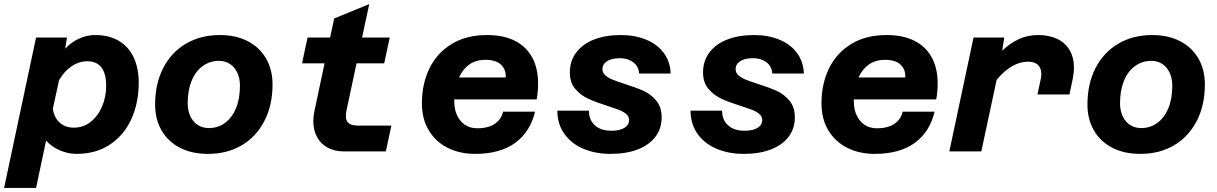

<svg xmlns="http://www.w3.org/2000/svg" viewBox="-69 -739 5939 937"><path d="M608 -336Q608 -237 572 -158Q536 -79 467.5 -33.5Q399 12 304 12Q263 12 222.5 -5.5Q182 -23 156 -53L107 178H-49L107 -556H258L249 -501Q277 -532 315.5 -550Q354 -568 395 -568Q464 -568 512 -539Q560 -510 584 -457.5Q608 -405 608 -336ZM291 -116Q337 -116 373 -144Q409 -172 429 -219Q449 -266 449 -320Q449 -440 357 -440Q316 -440 279.5 -415Q243 -390 219 -347L189 -209Q194 -167 221.5 -141.5Q249 -116 291 -116Z M688 -229Q688 -331 728 -408Q768 -485 839.5 -526.5Q911 -568 1004 -568Q1082 -568 1140 -538Q1198 -508 1229.5 -453.5Q1261 -399 1261 -327Q1261 -225 1221 -148Q1181 -71 1110 -29.5Q1039 12 946 12Q867 12 809 -18Q751 -48 719.5 -102.5Q688 -157 688 -229ZM950 -114Q995 -114 1029.5 -139.5Q1064 -165 1083 -211.5Q1102 -258 1102 -321Q1102 -357 1089 -384.5Q1076 -412 1053 -427Q1030 -442 1000 -442Q955 -442 920 -416.5Q885 -391 866 -344.5Q847 -298 847 -235Q847 -199 860 -171.5Q873 -144 896.5 -129Q920 -114 950 -114Z M1460 -148Q1460 -173 1466 -200L1515 -430H1405L1432 -556H1542L1562 -649L1733 -719L1698 -556H1833L1806 -430H1671L1622 -200Q1619 -185 1619 -172Q1619 -148 1633.5 -137Q1648 -126 1681 -126H1841L1814 0H1611Q1564 0 1530 -18.5Q1496 -37 1478 -70.5Q1460 -104 1460 -148Z M1990 -235Q1990 -330 2027 -405.5Q2064 -481 2135.5 -524.5Q2207 -568 2308 -568Q2389 -568 2444.5 -539.5Q2500 -511 2528.5 -458Q2557 -405 2557 -332Q2557 -292 2550 -254H2148V-243Q2148 -206 2161.5 -176.5Q2175 -147 2200 -130Q2225 -113 2260 -113Q2314 -113 2346 -135Q2378 -157 2386 -194H2542Q2519 -96 2445.5 -42Q2372 12 2249 12Q2176 12 2117 -17Q2058 -46 2024 -102Q1990 -158 1990 -235ZM2399 -361Q2401 -400 2376 -423.5Q2351 -447 2301 -447Q2253 -447 2221 -424Q2189 -401 2171 -361Z M2651 -199H2805Q2805 -154 2834 -127.5Q2863 -101 2915 -101Q2957 -101 2979 -115.5Q3001 -130 3001 -154Q3001 -170 2987.5 -182Q2974 -194 2953.5 -202Q2933 -210 2896 -222Q2839 -240 2802 -257Q2765 -274 2738.5 -305Q2712 -336 2712 -385Q2712 -442 2743.5 -483.5Q2775 -525 2831 -546.5Q2887 -568 2961 -568Q3030 -568 3084.5 -545.5Q3139 -523 3170.5 -480.5Q3202 -438 3204 -380H3050Q3048 -415 3021.5 -435Q2995 -455 2956 -455Q2916 -455 2893.5 -440.5Q2871 -426 2871 -401Q2871 -384 2885 -371.5Q2899 -359 2920 -350.5Q2941 -342 2978 -330Q3035 -312 3071.5 -295.5Q3108 -279 3134 -247.5Q3160 -216 3160 -166Q3160 -112 3130 -72Q3100 -32 3044 -10Q2988 12 2910 12Q2837 12 2778 -13Q2719 -38 2685 -86Q2651 -134 2651 -199Z M3301 -199H3455Q3455 -154 3484 -127.5Q3513 -101 3565 -101Q3607 -101 3629 -115.5Q3651 -130 3651 -154Q3651 -170 3637.5 -182Q3624 -194 3603.5 -202Q3583 -210 3546 -222Q3489 -240 3452 -257Q3415 -274 3388.5 -305Q3362 -336 3362 -385Q3362 -442 3393.5 -483.5Q3425 -525 3481 -546.5Q3537 -568 3611 -568Q3680 -568 3734.5 -545.5Q3789 -523 3820.5 -480.5Q3852 -438 3854 -380H3700Q3698 -415 3671.5 -435Q3645 -455 3606 -455Q3566 -455 3543.5 -440.5Q3521 -426 3521 -401Q3521 -384 3535 -371.5Q3549 -359 3570 -350.5Q3591 -342 3628 -330Q3685 -312 3721.5 -295.5Q3758 -279 3784 -247.5Q3810 -216 3810 -166Q3810 -112 3780 -72Q3750 -32 3694 -10Q3638 12 3560 12Q3487 12 3428 -13Q3369 -38 3335 -86Q3301 -134 3301 -199Z M3940 -235Q3940 -330 3977 -405.5Q4014 -481 4085.5 -524.5Q4157 -568 4258 -568Q4339 -568 4394.5 -539.5Q4450 -511 4478.5 -458Q4507 -405 4507 -332Q4507 -292 4500 -254H4098V-243Q4098 -206 4111.5 -176.5Q4125 -147 4150 -130Q4175 -113 4210 -113Q4264 -113 4296 -135Q4328 -157 4336 -194H4492Q4469 -96 4395.5 -42Q4322 12 4199 12Q4126 12 4067 -17Q4008 -46 3974 -102Q3940 -158 3940 -235ZM4349 -361Q4351 -400 4326 -423.5Q4301 -447 4251 -447Q4203 -447 4171 -424Q4139 -401 4121 -361Z M5013 -378Q5013 -406 4996.5 -422Q4980 -438 4948 -438Q4910 -438 4872 -417Q4834 -396 4795 -350L4720 0H4564L4682 -556H4832L4822 -492Q4863 -530 4905 -549Q4947 -568 4997 -568Q5049 -568 5088.5 -550Q5128 -532 5150 -496Q5172 -460 5172 -409Q5172 -383 5166 -353L5150 -278H4994L5010 -353Q5013 -367 5013 -378Z M5238 -229Q5238 -331 5278 -408Q5318 -485 5389.5 -526.5Q5461 -568 5554 -568Q5632 -568 5690 -538Q5748 -508 5779.5 -453.5Q5811 -399 5811 -327Q5811 -225 5771 -148Q5731 -71 5660 -29.5Q5589 12 5496 12Q5417 12 5359 -18Q5301 -48 5269.5 -102.5Q5238 -157 5238 -229ZM5500 -114Q5545 -114 5579.5 -139.5Q5614 -165 5633 -211.5Q5652 -258 5652 -321Q5652 -357 5639 -384.5Q5626 -412 5603 -427Q5580 -442 5550 -442Q5505 -442 5470 -416.5Q5435 -391 5416 -344.5Q5397 -298 5397 -235Q5397 -199 5410 -171.5Q5423 -144 5446.5 -129Q5470 -114 5500 -114Z"/></svg>

Font: Azeret Mono
Style: Bold Italic
Weight: 700
Italic angle: -12°
Designer: Martin Vácha
Foundry: Displaay
Version: Version 1.000; Glyphs 3.0.3, build 3074